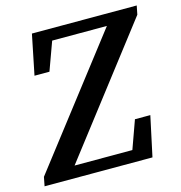

<svg xmlns="http://www.w3.org/2000/svg" viewBox="-103 -753 797 844"><g transform="rotate(-15 295.5 -331.5)"><path d="M80 -481H148L195 -610H444L5 -41L-3 0H488L527 -182H457L411 -54H148L586 -623L594 -663H117Z"/></g></svg>

Font: Source Serif Pro Semibold
Style: Italic
Weight: 600
Italic angle: -12°
Designer: Frank Grießhammer
Foundry: Adobe Systems Incorporated
Version: Version 3.001;hotconv 1.0.111;makeotfexe 2.5.65597